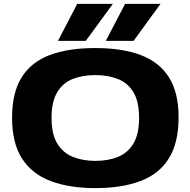

<svg xmlns="http://www.w3.org/2000/svg" viewBox="-20 -957 979 987"><path d="M471 10Q337 10 241 -26Q145 -62 93.5 -141.5Q42 -221 42 -352Q42 -480 91 -559Q140 -638 235.5 -674Q331 -710 470 -710Q608 -710 703.5 -674Q799 -638 848.5 -559.5Q898 -481 898 -354Q898 -221 847 -141Q796 -61 700 -25.5Q604 10 471 10ZM470 -130Q536 -130 586.5 -150.5Q637 -171 666 -219.5Q695 -268 695 -351Q695 -434 666.5 -482Q638 -530 587 -550.5Q536 -571 470 -571Q406 -571 355 -551.5Q304 -532 274.5 -483.5Q245 -435 245 -351Q245 -266 275 -218Q305 -170 356 -150Q407 -130 470 -130ZM524 -747 623 -937H805L667 -747ZM278 -747 377 -937H560L421 -747Z"/></svg>

Font: Georama Extended
Style: Bold
Weight: 700
Width: 7
Designer: Jean-Baptiste Levee
Foundry: Production Type
Version: Version 1.000